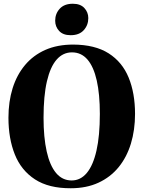

<svg xmlns="http://www.w3.org/2000/svg" viewBox="-20 -991 764 1023"><path d="M357 12Q240 12.5 166.5 -35.2Q93 -83 59 -168Q25 -253 25 -363.5Q25 -449.5 47.2 -520.8Q69.5 -592 113.2 -644.2Q157 -696.5 221.2 -725Q285.5 -753.5 370 -753.5Q486 -753 558.8 -706.8Q631.5 -660.5 665.5 -577.5Q699.5 -494.5 699.5 -384Q699.5 -298.5 677.5 -226Q655.5 -153.5 612 -100.2Q568.5 -47 504.5 -17.5Q440.5 12 357 12ZM362 -29.5Q409 -29.5 442.5 -69.5Q476 -109.5 494 -188.5Q512 -267.5 512 -384Q512 -489 495.5 -562.2Q479 -635.5 446 -673.8Q413 -712 363.5 -712Q315.5 -712 281.8 -673.5Q248 -635 230 -557.8Q212 -480.5 212 -364Q212 -259 228.8 -184Q245.5 -109 278.8 -69.2Q312 -29.5 362 -29.5ZM356 -803.5Q316 -803.5 295 -826.2Q274 -849 274 -880.5Q274 -918 298.2 -944.5Q322.5 -971 367.5 -971H368.5Q408.5 -971 429.5 -948.2Q450.5 -925.5 450.5 -894.5Q450.5 -857 426.2 -830.2Q402 -803.5 357 -803.5Z"/></svg>

Font: Merriweather 96pt ExtraBold
Style: Regular
Weight: 800
Version: Version 2.100